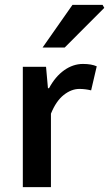

<svg xmlns="http://www.w3.org/2000/svg" viewBox="-20 -764 446 784"><path d="M73.2 0V-491.2H168L175.8 -403.8H180.2Q205.6 -451.2 241.9 -477.1Q278.3 -502.9 318.8 -502.9Q353.5 -502.9 375 -493.2L352.1 -395Q327.6 -400.9 304.2 -400.9Q271.5 -400.9 240.2 -376.2Q209 -351.6 188 -299.8V0ZM153.8 -569.8 275.9 -744.1H398.9L405.8 -731.9L244.1 -569.8Z"/></svg>

Font: Source Sans 3 Semibold
Style: Regular
Weight: 600
Designer: Paul D. Hunt
Foundry: Adobe
Version: Version 3.052;hotconv 1.1.0;makeotfexe 2.6.0